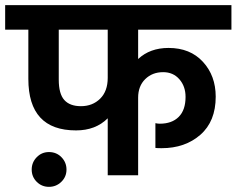

<svg xmlns="http://www.w3.org/2000/svg" viewBox="-47 -680 918 745"><path d="M143 -90Q172 -90 191.5 -70Q211 -50 211 -22Q211 6 191 25.5Q171 45 143 45Q115 45 95.5 25.5Q76 6 76 -22Q76 -50 95.5 -70Q115 -90 143 -90ZM371 -378V-565H181V-371Q181 -316 202.5 -292Q224 -268 267 -268Q312 -268 341.5 -297Q371 -326 371 -378ZM851 -565H489V-451Q535 -494 607 -494Q691 -494 740.5 -440Q790 -386 790 -305Q790 -209 730.5 -157Q671 -105 580 -105Q563 -105 556 -106V-202Q566 -200 573 -200Q620 -200 646.5 -226.5Q673 -253 673 -304Q673 -345 649 -372.5Q625 -400 586 -400Q544 -400 516.5 -373Q489 -346 489 -301V0H371V-221Q324 -174 248 -174Q63 -174 63 -374V-565H-27V-660H851Z"/></svg>

Font: Hind Semibold
Style: Regular
Weight: 600
Designer: Manushi Parikh, Satya Rajpurohit
Foundry: Indian Type Foundry
Version: Version 1.201;PS 1.0;hotconv 1.0.78;makeotf.lib2.5.61930; tt